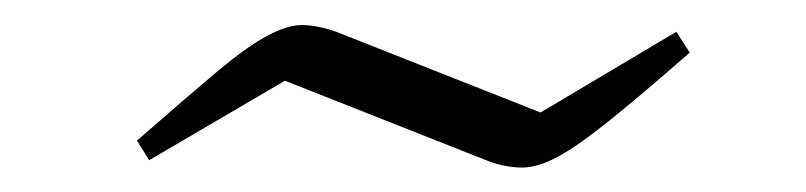

<svg xmlns="http://www.w3.org/2000/svg" viewBox="-20 -363 659 157"><path d="M102 -232 92 -248Q132 -283 157 -304Q182 -325 199 -334Q216 -343 228.5 -342.5Q241 -342 255 -337L422 -271L533 -337L544 -320Q504 -285 478.5 -264.5Q453 -244 436.5 -235Q420 -226 407 -226Q394 -226 380 -231L213 -297Z"/></svg>

Font: Piazzolla 8pt ExtraLight
Style: Italic
Weight: 250
Italic angle: -11.3°
Designer: Juan Pablo del Peral
Foundry: Huerta Tipografica
Version: Version 2.001